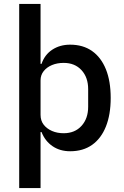

<svg xmlns="http://www.w3.org/2000/svg" viewBox="-20 -760 632 980"><path d="M78 200V-740H187V-434H192Q208 -481 247 -506.5Q286 -532 338 -532Q404 -532 450 -499.5Q496 -467 520.5 -406.5Q545 -346 545 -260Q545 -175 520.5 -114Q496 -53 450 -20.5Q404 12 338 12Q286 12 248 -14Q210 -40 192 -86H187V200ZM305 -80Q362 -80 396 -117.5Q430 -155 430 -215V-305Q430 -365 396 -402Q362 -439 305 -439Q272 -439 245.5 -428Q219 -417 203 -397Q187 -377 187 -350V-174Q187 -144 203 -123.5Q219 -103 245.5 -91.5Q272 -80 305 -80Z"/></svg>

Font: IBM Plex Sans Medium
Style: Regular
Weight: 500
Designer: Mike Abbink, Paul van der Laan, Pieter van Rosmalen
Foundry: Bold Monday
Version: Version 3.201